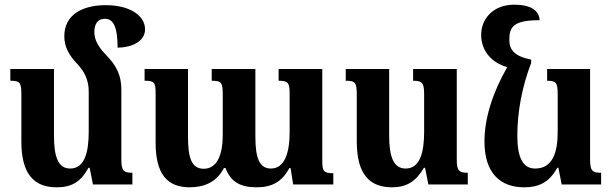

<svg xmlns="http://www.w3.org/2000/svg" viewBox="-20 -786 2610 818"><path d="M497 -106V-403C497 -464 478 -506 428 -556C396 -590 382 -619 382 -649C382 -684 396 -706 427 -706C465 -706 481 -667 481 -583C548 -584 598 -613 598 -661C598 -718 536 -764 430 -764C328 -764 254 -721 254 -632C254 -589 271 -554 308 -515C341 -480 358 -444 358 -396V-225C358 -138 341 -68 279 -68C227 -68 210 -119 210 -208V-492H24V-442C66 -442 71 -433 71 -382V-183C71 -47 123 12 221 12C283 12 323 -9 357 -71H362L376 0H544V-50C507 -50 497 -58 497 -106Z M1167 -492V-442C1209 -442 1214 -432 1214 -385V-224C1214 -135 1193 -68 1134 -68C1085 -68 1068 -114 1068 -203V-492H882V-442C923 -442 929 -434 929 -384V-212C929 -128 906 -67 848 -67C795 -67 781 -116 781 -203V-492H596V-442C637 -442 643 -436 643 -388V-178C643 -45 692 12 788 12C847 12 902 -8 934 -70H941C962 -12 1004 12 1072 12C1138 12 1180 -10 1213 -70H1218L1229 0H1400V-48C1358 -48 1353 -58 1353 -101V-492Z M1650 12C1712 12 1752 -13 1786 -71H1791L1805 0H1973V-50C1936 -50 1926 -58 1926 -106V-492H1740V-442C1779 -442 1787 -433 1787 -384V-225C1787 -138 1770 -68 1708 -68C1656 -68 1638 -120 1638 -208V-492H1453V-442C1495 -442 1500 -433 1500 -382V-183C1500 -47 1552 12 1650 12Z M2213 12C2276 12 2320 -9 2354 -71H2359L2373 0H2541V-50C2504 -50 2494 -58 2494 -106V-492H2311V-442C2349 -442 2356 -434 2356 -385V-225C2356 -137 2335 -68 2260 -68C2207 -68 2184 -116 2184 -208C2184 -309 2204 -416 2243 -518V-532C2168 -547 2150 -576 2150 -617C2150 -671 2167 -700 2279 -700C2277 -741 2242 -766 2171 -766C2079 -766 2030 -704 2030 -638C2030 -569 2074 -519 2141 -500C2078 -390 2044 -281 2044 -183C2044 -48 2112 12 2213 12Z"/></svg>

Font: Noto Serif Armenian SemiCondensed
Style: Bold
Weight: 700
Width: 4
Designer: Monotype Design Team
Foundry: Monotype Imaging Inc.
Version: Version 2.008